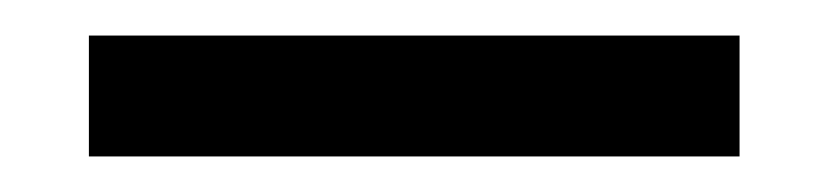

<svg xmlns="http://www.w3.org/2000/svg" viewBox="-20 -857 466 108"><path d="M30 -769V-837H396V-769Z"/></svg>

Font: Gajraj One
Style: Regular
Weight: 400
Designer: Saurabh Sharma
Foundry: Saurabh Sharma
Version: Version 1.000